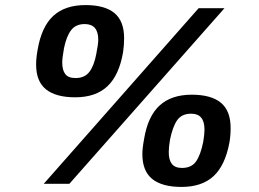

<svg xmlns="http://www.w3.org/2000/svg" viewBox="-20 -718 1013 750"><path d="M273.9 -337.9Q198.2 -337.9 159.7 -368.9Q121.1 -399.9 121.1 -465.8Q121.1 -492.2 127 -523.9Q142.1 -613.3 188 -655.8Q233.9 -698.2 314 -698.2Q389.2 -698.2 427 -667Q464.8 -635.7 464.8 -568.8Q464.8 -542 460.9 -515.1Q445.8 -424.8 399.9 -381.3Q354 -337.9 273.9 -337.9ZM150.9 0 755.9 -686H856.9L251 0ZM274.9 -413.1Q311 -413.1 329.3 -437.5Q347.7 -461.9 356 -506.8Q363.8 -545.4 363.8 -563Q363.8 -624 311 -624Q275.9 -624 257.6 -599.9Q239.3 -575.7 230 -529.8Q223.1 -490.7 223.1 -474.1Q223.1 -443.8 235.1 -428.5Q247.1 -413.1 274.9 -413.1ZM689 12.2Q613.3 12.2 574.7 -18.8Q536.1 -49.8 536.1 -116.2Q536.1 -139.2 543 -175.8Q557.6 -264.2 603.8 -306.2Q649.9 -348.1 729 -348.1Q804.7 -348.1 842.8 -316.7Q880.9 -285.2 880.9 -217.8Q880.9 -187.5 876 -160.2Q859.4 -71.8 814 -29.8Q768.6 12.2 689 12.2ZM690.9 -62Q728 -62 745.8 -87.4Q763.7 -112.8 773.9 -164.1Q778.8 -192.9 778.8 -211.9Q778.8 -273.9 727.1 -273.9Q689.9 -273.9 672.1 -248.5Q654.3 -223.1 644 -171.9Q639.2 -143.1 639.2 -124Q639.2 -93.3 651.4 -77.6Q663.6 -62 690.9 -62Z"/></svg>

Font: Archivo
Style: Bold Italic
Weight: 700
Italic angle: -10°
Designer: Hector Gatti
Foundry: Omnibus-Type
Version: Version 2.001